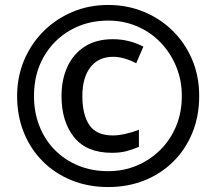

<svg xmlns="http://www.w3.org/2000/svg" viewBox="-20 -744 872 774"><path d="M431 -128Q329 -128 278.5 -191Q228 -254 228 -357Q228 -424 252 -475.5Q276 -527 322 -556.5Q368 -586 435 -586Q500 -586 558 -556L529 -489Q479 -515 436 -515Q377 -515 344.5 -473Q312 -431 312 -357Q312 -281 340.5 -239.5Q369 -198 435 -198Q458 -198 486.5 -204.5Q515 -211 540 -221V-152Q516 -142 491 -135Q466 -128 431 -128ZM416 10Q336 10 269 -17Q202 -44 152.5 -93.5Q103 -143 76 -210Q49 -277 49 -357Q49 -433 76.5 -499.5Q104 -566 154 -616.5Q204 -667 271 -695.5Q338 -724 416 -724Q492 -724 558.5 -697Q625 -670 675.5 -620.5Q726 -571 754.5 -504Q783 -437 783 -357Q783 -277 756 -210Q729 -143 679.5 -93.5Q630 -44 563 -17Q496 10 416 10ZM416 -54Q478 -54 531.5 -76.5Q585 -99 626 -139.5Q667 -180 690 -235.5Q713 -291 713 -357Q713 -420 690.5 -475Q668 -530 628 -572Q588 -614 533.5 -637.5Q479 -661 416 -661Q331 -661 263 -622Q195 -583 156 -514.5Q117 -446 117 -357Q117 -291 139 -235.5Q161 -180 201 -139.5Q241 -99 295.5 -76.5Q350 -54 416 -54Z"/></svg>

Font: Noto Sans Tangsa
Style: Bold
Weight: 700
Version: Version 1.504